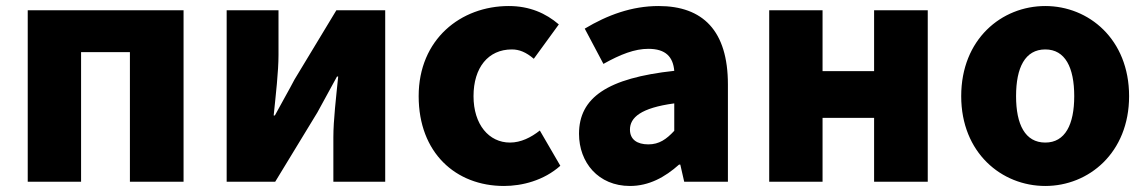

<svg xmlns="http://www.w3.org/2000/svg" viewBox="-20 -603 3806 637"><path d="M72 0H249V-430H411V0H589V-569H72Z M732 0H893L1033 -230C1051 -262 1079 -315 1098 -349H1102C1095 -279 1086 -204 1086 -148V0H1258V-569H1096L957 -339C940 -306 910 -254 892 -220H888C895 -289 904 -365 904 -421V-569H732Z M1652 14C1712 14 1784 -4 1839 -53L1771 -170C1742 -147 1708 -130 1672 -130C1602 -130 1551 -190 1551 -284C1551 -379 1600 -439 1678 -439C1703 -439 1725 -430 1751 -408L1834 -522C1791 -559 1737 -583 1668 -583C1509 -583 1369 -473 1369 -284C1369 -96 1492 14 1652 14Z M2070 14C2133 14 2186 -15 2233 -57H2237L2250 0H2395V-323C2395 -501 2312 -583 2165 -583C2076 -583 1995 -553 1920 -508L1982 -391C2039 -423 2086 -441 2131 -441C2189 -441 2213 -414 2217 -368C1995 -344 1901 -279 1901 -159C1901 -64 1965 14 2070 14ZM2131 -124C2094 -124 2070 -140 2070 -173C2070 -213 2106 -245 2217 -260V-169C2191 -141 2167 -124 2131 -124Z M2532 0H2709V-212H2880V0H3058V-569H2880V-367H2709V-569H2532Z M3448 14C3592 14 3726 -96 3726 -284C3726 -473 3592 -583 3448 -583C3303 -583 3169 -473 3169 -284C3169 -96 3303 14 3448 14ZM3448 -130C3381 -130 3351 -190 3351 -284C3351 -379 3381 -439 3448 -439C3514 -439 3544 -379 3544 -284C3544 -190 3514 -130 3448 -130Z"/></svg>

Font: Noto Sans CJK KR Black
Style: Regular
Weight: 900
Designer: Ryoko NISHIZUKA (kana & ideographs); Paul D. Hunt (Latin, Greek & Cyrillic); Wenlong ZHANG (bopomofo); Sandoll Communica
Foundry: Adobe Systems Incorporated
Version: Version 1.004;PS 1.004;hotconv 1.0.82;makeotf.lib2.5.63406